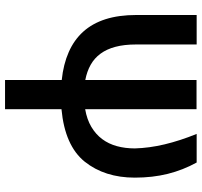

<svg xmlns="http://www.w3.org/2000/svg" viewBox="-39 -529 800 762"><g transform="rotate(90 361.0 -148.0)"><path d="M413.5 232H297.5V7Q235 0.5 186.8 -20.8Q138.5 -42 105.8 -78.2Q73 -114.5 56.2 -167Q39.5 -219.5 39.5 -289.5V-528.5H156.5V-288Q156.5 -241 165.8 -206.2Q175 -171.5 193 -147Q211 -122.5 237.2 -107.8Q263.5 -93 297.5 -86.5V-528H413.5V-86Q454 -93 483.5 -110.5Q513 -128 532 -153.5Q551 -179 560 -211.8Q569 -244.5 569 -283Q567.5 -340 553 -401Q538.5 -462 511.5 -528.5H625Q655 -474 670 -413.8Q685 -353.5 685 -283Q685 -163.5 621.5 -84Q558 -5.5 413.5 8Z"/></g></svg>

Font: Roberto Sans Medium
Style: Regular
Weight: 500
Designer: Google (font) & Cristiano Sobral (main changes)
Version: Version 1.000;October 12, 2021;FontCreator 14.0.0.2814 64-bi